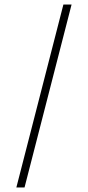

<svg xmlns="http://www.w3.org/2000/svg" viewBox="-20 -707 387 845"><path d="M259 -687H295L88 118H52Z"/></svg>

Font: Grenze Gotisch ExtraLight
Style: Regular
Weight: 200
Designer: Renata Polastri
Foundry: Omnibus-Type
Version: Version 1.001